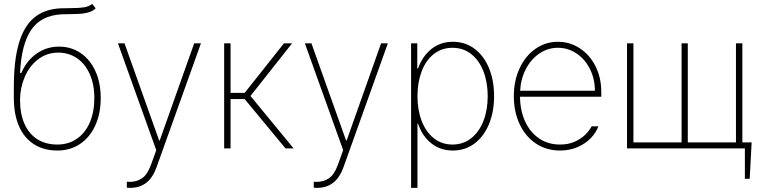

<svg xmlns="http://www.w3.org/2000/svg" viewBox="-20 -749 3860 969"><path d="M335.9 -677.7Q305.7 -677.7 291 -676.8Q186 -670.9 137 -597.7Q87.9 -524.4 81.1 -380.9H87.9Q113.8 -442.4 164.1 -478Q214.4 -513.7 278.3 -513.7Q337.9 -513.7 385.5 -482.2Q433.1 -450.7 460.7 -391.8Q488.3 -333 488.3 -253.9Q488.3 -175.8 460.9 -115.7Q433.6 -55.7 384 -22.5Q334.5 10.7 269.5 10.7Q202.1 10.7 152.6 -20.3Q103 -51.3 76.4 -111.1Q49.8 -170.9 49.8 -255.9V-309.6Q49.8 -442.4 74.7 -528.8Q99.6 -615.2 151.6 -659.2Q203.6 -703.1 286.1 -707Q303.7 -708 336.9 -708Q378.4 -708 403.3 -711.9Q428.2 -715.8 445.3 -729.5L462.9 -707Q449.7 -693.8 430.4 -687.7Q411.1 -681.6 391.1 -679.9Q371.1 -678.2 335.9 -677.7ZM456.1 -253.9Q456.1 -323.7 432.6 -375.7Q409.2 -427.7 367.9 -455.6Q326.7 -483.4 274.4 -483.4Q216.8 -483.4 172.9 -450Q128.9 -416.5 105.2 -361.6Q81.5 -306.6 81.1 -245.1Q81.1 -173.8 103.8 -123.3Q126.5 -72.8 168.7 -46.1Q210.9 -19.5 269.5 -19.5Q325.7 -19.5 367.9 -48.6Q410.2 -77.6 433.1 -130.6Q456.1 -183.6 456.1 -253.9Z M620.1 198.2V168L634.8 168.9Q668.5 168.9 695.8 151.4Q723.1 133.8 742.2 82L768.6 8.8L575.2 -530.3H608.4L783.2 -40H786.1L960 -530.3H994.1L770.5 93.8Q752 146.5 718.8 172.9Q685.5 199.2 635.7 199.2Q624 199.2 620.1 198.2Z M1111.3 -530.3H1143.6V-280.3H1214.8L1413.1 -530.3H1454.1L1244.1 -264.6L1461.9 0H1420.9L1214.8 -249H1143.6V0H1111.3Z M1563.5 198.2V168L1578.1 168.9Q1611.8 168.9 1639.2 151.4Q1666.5 133.8 1685.5 82L1711.9 8.8L1518.6 -530.3H1551.8L1726.6 -40H1729.5L1903.3 -530.3H1937.5L1713.9 93.8Q1695.3 146.5 1662.1 172.9Q1628.9 199.2 1579.1 199.2Q1567.4 199.2 1563.5 198.2Z M2054.7 -530.3H2085.9V-403.3H2089.8Q2111.3 -464.4 2156.7 -501.2Q2202.1 -538.1 2265.6 -538.1Q2328.1 -538.1 2375.2 -502.7Q2422.4 -467.3 2448 -405Q2473.6 -342.8 2473.6 -263.7Q2473.6 -185.1 2447.8 -122.6Q2421.9 -60.1 2374.8 -24.7Q2327.6 10.7 2265.6 10.7Q2202.1 10.7 2156.2 -26.1Q2110.4 -63 2089.8 -125H2086.9V199.2H2054.7ZM2263.7 -19.5Q2317.4 -19.5 2357.9 -51.3Q2398.4 -83 2419.9 -138.7Q2441.4 -194.3 2441.4 -263.7Q2441.4 -333.5 2419.9 -388.9Q2398.4 -444.3 2358.2 -476.1Q2317.9 -507.8 2263.7 -507.8Q2209.5 -507.8 2169.4 -476.3Q2129.4 -444.8 2108.2 -389.2Q2086.9 -333.5 2086.9 -263.7Q2086.9 -193.8 2108.4 -138.2Q2129.9 -82.5 2169.9 -51Q2210 -19.5 2263.7 -19.5Z M2573.2 -263.7Q2573.2 -341.3 2602.3 -404.1Q2631.3 -466.8 2682.1 -502.4Q2732.9 -538.1 2795.9 -538.1Q2856 -538.1 2906 -505.4Q2956.1 -472.7 2985.4 -414.8Q3014.6 -356.9 3014.6 -285.2V-260.7H2604.5Q2605 -192.9 2629.4 -137.9Q2653.8 -83 2699.5 -51.3Q2745.1 -19.5 2806.6 -19.5Q2849.1 -19.5 2881.6 -34.4Q2914.1 -49.3 2934.6 -70.1Q2955.1 -90.8 2965.8 -111.3H3000Q2988.8 -80.6 2962.4 -52.7Q2936 -24.9 2896 -7.1Q2856 10.7 2806.6 10.7Q2737.3 10.7 2684.3 -24.9Q2631.3 -60.5 2602.3 -123Q2573.2 -185.5 2573.2 -263.7ZM2982.4 -291Q2982.4 -350.6 2957.5 -400.4Q2932.6 -450.2 2889.9 -479Q2847.2 -507.8 2795.9 -507.8Q2745.1 -507.8 2702.9 -479.5Q2660.6 -451.2 2634.5 -401.6Q2608.4 -352.1 2605 -291Z M3763.7 153.3H3739.3V0H3144.5V-530.3H3176.8V-30.3H3419.9V-530.3H3451.2V-30.3H3694.3V-530.3H3726.6V-30.3H3773.4Z"/></svg>

Font: Pretendard Thin
Style: Regular
Weight: 100
Designer: Base glyphs from Inter by Rasmus Andersson; Hangeul glyphs from Noto Sans CJK(Source Han Sans) by Jang Soo-young and Kan
Foundry: Kil Hyung-jin
Version: Version 1.309